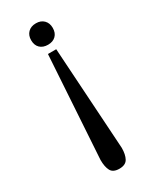

<svg xmlns="http://www.w3.org/2000/svg" viewBox="-188 -558 667 824"><g transform="rotate(-30 145.5 -146.0)"><path d="M92 -453Q92 -477 106.5 -491.5Q121 -506 146 -506Q170 -506 184.5 -491.5Q199 -477 199 -453Q199 -428 184.5 -414Q170 -400 146 -400Q121 -400 106.5 -414Q92 -428 92 -453ZM93 141 94 125 125 -366H166L197 125L198 141Q198 174 187 194Q176 214 145 214Q114 214 103.5 194.5Q93 175 93 141Z"/></g></svg>

Font: Trirong
Style: Regular
Weight: 400
Designer: Katatrad Team
Foundry: CadsonDemak
Version: Version 1.001